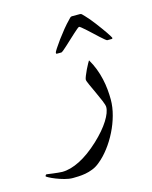

<svg xmlns="http://www.w3.org/2000/svg" viewBox="-139 -383 504 636"><g transform="rotate(-15 113.0 -64.5)"><path d="M221.2 -23.9Q221.2 2 213.6 29.5Q206.1 57.1 193.1 83Q180.2 108.9 163.1 131.3Q146 153.8 126.5 169.4Q114.7 179.2 101.6 184.3Q88.4 189.5 75.9 191.7Q63.5 193.8 52.2 194.3Q41 194.8 33.2 194.8Q20 194.8 4.9 190.7Q-10.3 186.5 -23.2 181.4Q-36.1 176.3 -44.7 171.6Q-53.2 167 -53.2 166Q-53.2 164.6 -51.8 162.4Q-50.3 160.2 -48.8 160.2Q-48.3 160.2 -41.7 161.1Q-35.2 162.1 -26.9 163.1Q-18.6 164.1 -10 165Q-1.5 166 3.9 166Q31.7 166 64.7 149.4Q97.7 132.8 133.8 99.1Q166 68.8 183.1 41.5Q200.2 14.2 200.2 -3.9Q200.2 -10.7 193.6 -26.4Q187 -42 179.2 -58.8Q171.4 -75.7 164.8 -90.1Q158.2 -104.5 158.2 -108.9Q158.2 -112.3 161.9 -121.6Q165.5 -130.9 170.4 -140.9Q175.3 -150.9 179.7 -158.9Q184.1 -167 185.1 -168Q195.3 -150.9 202.4 -132.3Q209.5 -113.8 213.6 -95.2Q217.8 -76.7 219.5 -58.3Q221.2 -40 221.2 -23.9ZM278.8 -220.7Q278.8 -219.2 278.6 -218Q278.3 -216.8 275.9 -216.8H260.7Q259.3 -216.8 253.2 -221.7Q247.1 -226.6 239 -234.1Q231 -241.7 221.7 -250.2Q212.4 -258.8 204.1 -266.4Q195.8 -273.9 189.7 -278.8Q183.6 -283.7 182.1 -283.7Q180.2 -283.7 174.3 -278.8Q168.5 -273.9 160.2 -266.4Q151.9 -258.8 142.6 -250.2Q133.3 -241.7 125.2 -234.1Q117.2 -226.6 111.1 -221.7Q105 -216.8 103.5 -216.8H88.4Q85.9 -216.8 85.7 -218Q85.4 -219.2 85.4 -220.7Q85.4 -223.1 92.8 -234.4Q100.1 -245.6 110.8 -260.3Q121.6 -274.9 133.5 -289.6Q145.5 -304.2 154.3 -313Q158.2 -317.4 161.4 -320.6Q164.6 -323.7 168 -323.7H196.3Q199.7 -323.7 202.6 -320.6Q205.6 -317.4 210 -313Q215.8 -307.1 223.4 -298.1Q231 -289.1 238.5 -279.1Q246.1 -269 253.4 -259Q260.7 -249 266.4 -240.7Q272 -232.4 275.4 -226.8Q278.8 -221.2 278.8 -220.7Z"/></g></svg>

Font: Scheherazade
Style: Regular
Weight: 400
Designer: SIL International
Foundry: SIL International
Version: Version 2.100 (build 932/914)